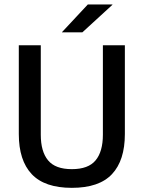

<svg xmlns="http://www.w3.org/2000/svg" viewBox="-20 -846 657 878"><path d="M308.5 13Q184 13 125 -49.8Q66 -112.5 66 -233V-639H166.5V-230Q166.5 -153 199.8 -112.8Q233 -72.5 308.5 -72.5Q384 -72.5 417.2 -112.8Q450.5 -153 450.5 -230V-639H551V-233Q551 -112.5 492.2 -49.8Q433.5 13 308.5 13ZM381.5 -825.5H494V-824L356.5 -698H263.5V-699Z"/></svg>

Font: Anek Odia Medium
Style: Regular
Weight: 500
Designer: Yesha Goshar & Mahesh Sahu (Odia), Yesha Goshar (Latin)
Foundry: Ek Type
Version: Version 1.003